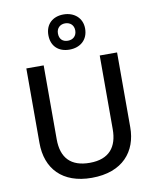

<svg xmlns="http://www.w3.org/2000/svg" viewBox="-105 -1078 948 1167"><g transform="rotate(-10 369.0 -494.0)"><path d="M368 -781C434 -781 483 -821 483 -891C483 -957 433 -998 368 -998C301 -998 256 -957 256 -890C256 -821 301 -781 368 -781ZM368 -836C334 -836 315 -856 315 -890C315 -923 338 -943 368 -943C399 -943 422 -923 422 -890C422 -856 399 -836 368 -836ZM649 -252V-714H542V-259C542 -151 491 -82 370 -82C254 -82 196 -142 196 -258V-714H89V-254C89 -95 185 10 366 10C558 10 649 -104 649 -252Z"/></g></svg>

Font: Noto Sans Medefaidrin Medium
Style: Regular
Weight: 500
Designer: Dalton Maag Ltd
Foundry: Dalton Maag Ltd
Version: Version 1.002